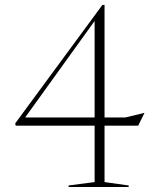

<svg xmlns="http://www.w3.org/2000/svg" viewBox="-20 -744 640 764"><path d="M396 -724.5V-276.5H478.5L555 -295L530 -244H396V-19.5L492 -6V0H253V-6L356.5 -19.5V-244H42.5L40.5 -253L387.5 -724.5ZM356.5 -276.5V-660.5L80 -276.5Z"/></svg>

Font: Newsreader Display ExtraLight
Style: Regular
Weight: 275
Designer: Hugues Gentile
Foundry: Production Type
Version: Version 1.002